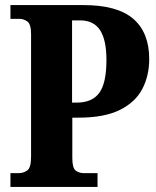

<svg xmlns="http://www.w3.org/2000/svg" viewBox="-20 -734 614 754"><path d="M21 0V-54H52Q73 -54 87.5 -65Q102 -76 102 -118V-600Q102 -639 87.5 -649.5Q73 -660 56 -660H21V-714H308Q441 -714 503.5 -660Q566 -606 566 -502Q566 -437 539 -385Q512 -333 451 -302.5Q390 -272 289 -272H264V-113Q264 -74 277.5 -64Q291 -54 310 -54H363V0ZM281 -331Q342 -331 370 -369.5Q398 -408 398 -498Q398 -577 373 -615.5Q348 -654 294 -654H263V-331Z"/></svg>

Font: Noto Serif Hebrew Condensed ExtraBold
Style: Regular
Weight: 800
Width: 3
Designer: Monotype Design Team
Foundry: Monotype Imaging Inc.
Version: Version 2.004; ttfautohint (v1.8.4.7-5d5b)